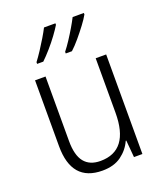

<svg xmlns="http://www.w3.org/2000/svg" viewBox="-142 -860 820 964"><g transform="rotate(-20 268.0 -378.0)"><path d="M455 -532V0H410L402 -91H399Q380 -48 340.5 -19Q301 10 239 10Q75 10 75 -180V-532H131V-187Q131 -111 160 -75Q189 -39 246 -39Q399 -39 399 -241V-532ZM421 -758Q410 -738 389 -710Q368 -682 344 -653.5Q320 -625 299 -606H266V-615Q282 -635 300 -662.5Q318 -690 334.5 -718Q351 -746 361 -766H421ZM269 -758Q257 -738 236.5 -710Q216 -682 191.5 -654Q167 -626 146 -606H113V-615Q129 -636 147 -663.5Q165 -691 181.5 -718.5Q198 -746 208 -766H269Z"/></g></svg>

Font: Noto Sans Lao Looped SemiCondensed Light
Style: Regular
Weight: 300
Width: 4
Designer: Mark Frömberg, Ben Mitchell
Foundry: The Fontpad Ltd
Version: Version 1.002; ttfautohint (v1.8.4.7-5d5b)